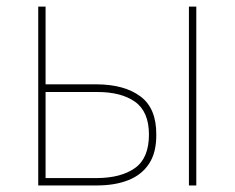

<svg xmlns="http://www.w3.org/2000/svg" viewBox="-20 -566 716 586"><path d="M109.4 -308.6H275.4Q359.9 -308.1 408.7 -271.7Q457.5 -235.4 457 -155.3Q457.5 -101.1 435.3 -66.9Q413.1 -32.7 372.3 -16.4Q331.5 0 275.4 0H96.7V-545.9H119.1V-22.5H275.4Q349.6 -22.9 392.1 -53.2Q434.6 -83.5 434.6 -155.3Q434.6 -225.1 392.1 -255.4Q349.6 -285.6 275.4 -285.2H109.4ZM556.6 0V-545.9H579.1V0Z"/></svg>

Font: Inter Tight Thin
Style: Regular
Weight: 250
Designer: Rasmus Andersson
Foundry: rsms
Version: Version 3.004